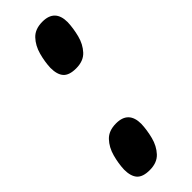

<svg xmlns="http://www.w3.org/2000/svg" viewBox="-215 -568 590 590"><g transform="rotate(-45 80.0 -273.0)"><path d="M-19 -52Q-18 -78 -10.5 -105.5Q-3 -133 14.5 -151.5Q32 -170 64 -170Q118 -170 118 -114Q117 -88 110 -60.5Q103 -33 85.5 -14Q68 5 36 5Q6 5 -6.5 -9Q-19 -23 -19 -52ZM42 -433Q43 -459 50.5 -486.5Q58 -514 75.5 -532.5Q93 -551 125 -551Q179 -551 179 -495Q178 -469 171 -441.5Q164 -414 146.5 -395Q129 -376 97 -376Q67 -376 54.5 -390Q42 -404 42 -433Z"/></g></svg>

Font: Georama ExtraCondensed
Style: Bold Italic
Weight: 700
Width: 2
Italic angle: -9°
Designer: Jean-Baptiste Levee
Foundry: Production Type
Version: Version 1.000